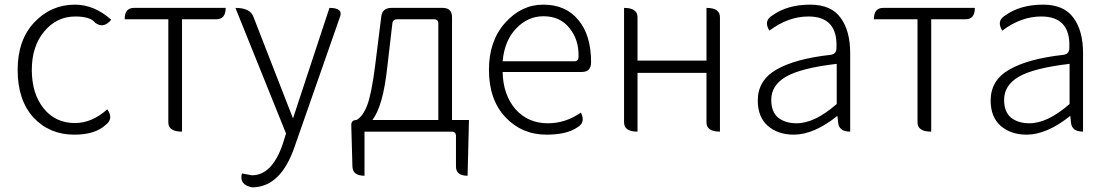

<svg xmlns="http://www.w3.org/2000/svg" viewBox="-20 -567 4771 827"><path d="M300 13Q193 13 124 -61Q56 -136 56 -266Q56 -395 128 -471Q200 -547 303 -547Q386 -547 459 -482Q426 -442 390 -469Q369 -496 304 -496Q224 -496 170 -431Q117 -367 117 -266Q117 -164 168 -100Q219 -37 303 -37Q376 -37 442 -96Q471 -56 435 -29Q390 13 300 13Z M764 0Q705 0 705 -40V-484H517Q517 -533 557 -533H952Q952 -484 912 -484H764V0Z M1066 240Q1009 229 1022 180L1065 188Q1152 188 1198 53L1212 8L994 -533Q1057 -533 1071 -496L1242 -57L1399 -533Q1458 -533 1445 -496L1250 62Q1190 240 1066 240Z M1648 -277Q1630 -110 1584 -50H1868V-465Q1868 -484 1849 -484H1691Q1672 -484 1670 -466ZM1550 0V190Q1499 190 1498 150L1493 -28Q1493 -50 1515 -50Q1542 -64 1561 -112Q1580 -160 1596 -286L1622 -494Q1626 -533 1666 -533H1887Q1927 -533 1927 -493V-50H2000L1994 190Q1944 190 1944 150V19Q1944 0 1925 0Z M2334 13Q2228 13 2157 -62Q2086 -138 2086 -266Q2086 -391 2156 -469Q2226 -547 2320 -547Q2417 -547 2471 -481Q2526 -416 2526 -299Q2526 -257 2486 -257H2145Q2147 -159 2200 -97Q2254 -36 2340 -36Q2416 -36 2482 -82Q2504 -39 2466 -18Q2421 13 2334 13ZM2145 -303H2454Q2473 -303 2472 -326Q2473 -398 2432 -447Q2392 -497 2321 -497Q2253 -497 2203 -444Q2153 -392 2145 -303Z M2726 0Q2668 0 2668 -40V-533Q2726 -533 2726 -493V-306H3023V-533Q3081 -533 3081 -493V0Q3023 0 3023 -40V-253H2726V0Z M3399 13Q3331 13 3287 -25Q3244 -63 3244 -134Q3244 -221 3324 -267Q3405 -314 3559 -331Q3584 -335 3583 -363Q3588 -496 3462 -496Q3375 -496 3294 -435Q3268 -477 3306 -500Q3371 -547 3470 -547Q3560 -547 3601 -490Q3642 -434 3642 -338V0Q3593 0 3590 -40L3587 -68Q3486 13 3399 13ZM3411 -36Q3489 -36 3584 -119V-292Q3431 -274 3366 -237Q3302 -200 3302 -137Q3302 -85 3332 -60Q3363 -36 3411 -36Z M3991 0Q3932 0 3932 -40V-484H3744Q3744 -533 3784 -533H4179Q4179 -484 4139 -484H3991V0Z M4402 13Q4334 13 4290 -25Q4247 -63 4247 -134Q4247 -221 4327 -267Q4408 -314 4562 -331Q4587 -335 4586 -363Q4591 -496 4465 -496Q4378 -496 4297 -435Q4271 -477 4309 -500Q4374 -547 4473 -547Q4563 -547 4604 -490Q4645 -434 4645 -338V0Q4596 0 4593 -40L4590 -68Q4489 13 4402 13ZM4414 -36Q4492 -36 4587 -119V-292Q4434 -274 4369 -237Q4305 -200 4305 -137Q4305 -85 4335 -60Q4366 -36 4414 -36Z"/></svg>

Font: Swei Half Moon CJK SC
Style: Light
Weight: 300
Version: Version 2.071